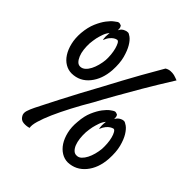

<svg xmlns="http://www.w3.org/2000/svg" viewBox="-194 -766 963 963"><g transform="rotate(45 288.0 -284.0)"><path d="M10.7 -454.1Q14.6 -498 28.3 -529.8Q42 -561.5 57.6 -582Q73.2 -602.5 86.4 -612.3Q99.6 -622.1 102.5 -624Q109.4 -627 114.7 -625.5Q120.1 -624 125 -622.1Q126 -621.1 127.9 -617.2Q129.9 -614.3 130.9 -608.9Q131.8 -603.5 131.8 -594.7Q136.7 -605.5 143.1 -610.8Q149.4 -616.2 157.2 -619.1Q165 -623 174.8 -623Q180.7 -624 195.3 -613.3Q210 -602.5 223.6 -579.6Q237.3 -556.6 247.1 -520.5Q256.8 -484.4 253.9 -433.6Q249 -366.2 213.4 -322.3Q177.7 -278.3 121.1 -277.3Q96.7 -277.3 75.2 -290Q53.7 -302.7 38.6 -326.2Q23.4 -349.6 15.6 -382.3Q7.8 -415 10.7 -454.1ZM128.9 -332Q142.6 -333 153.8 -343.3Q165 -353.5 173.3 -369.6Q181.6 -385.7 187 -405.8Q192.4 -425.8 194.3 -446.3Q195.3 -464.8 193.4 -484.9Q191.4 -504.9 187 -521Q182.6 -537.1 176.8 -547.9Q170.9 -558.6 164.1 -558.6Q155.3 -557.6 146.5 -551.8Q138.7 -546.9 129.9 -536.6Q121.1 -526.4 113.3 -506.8Q112.3 -509.8 111.3 -515.6Q110.4 -520.5 110.4 -529.8Q110.4 -539.1 112.3 -555.7Q100.6 -542 94.2 -523.9Q87.9 -505.9 84 -489.3Q80.1 -469.7 78.1 -448.2Q77.1 -425.8 79.6 -404.8Q82 -383.8 88.9 -367.2Q95.7 -350.6 105.5 -340.8Q115.2 -331.1 128.9 -332ZM555.7 -106.4Q550.8 -37.1 514.6 6.3Q478.5 49.8 422.9 51.8Q398.4 51.8 377 38.6Q355.5 25.4 340.3 2Q325.2 -21.5 317.4 -54.2Q309.6 -86.9 313.5 -126Q316.4 -169.9 330.1 -201.7Q343.8 -233.4 359.4 -253.9Q375 -274.4 388.7 -284.2Q402.3 -293.9 405.3 -294.9Q411.1 -297.9 416.5 -296.4Q421.9 -294.9 426.8 -293Q427.7 -293 429.7 -289.1Q431.6 -286.1 432.6 -280.8Q433.6 -275.4 433.6 -266.6Q438.5 -276.4 445.3 -282.2Q452.1 -288.1 459 -291Q466.8 -294.9 475.6 -294.9Q482.4 -294.9 497.1 -284.7Q511.7 -274.4 525.9 -251.5Q540 -228.5 549.3 -192.9Q558.6 -157.2 555.7 -106.4ZM465.8 -230.5Q457 -228.5 448.2 -222.7Q440.4 -217.8 431.6 -207.5Q422.9 -197.3 415 -177.7Q414.1 -180.7 413.1 -186.5Q412.1 -191.4 412.1 -201.2Q412.1 -210.9 414.1 -227.5Q402.3 -213.9 396 -195.3Q389.6 -176.8 385.7 -160.2Q381.8 -140.6 379.9 -119.1Q378.9 -96.7 381.3 -75.7Q383.8 -54.7 390.1 -38.6Q396.5 -22.5 406.7 -12.7Q417 -2.9 430.7 -3.9Q444.3 -3.9 455.6 -14.6Q466.8 -25.4 475.1 -41.5Q483.4 -57.6 488.8 -77.6Q494.1 -97.7 496.1 -117.2Q497.1 -135.7 495.6 -155.8Q494.1 -175.8 489.7 -192.4Q485.4 -209 479 -219.7Q472.7 -230.5 465.8 -230.5ZM356.4 -353.5Q324.2 -296.9 300.8 -252.9Q269.5 -200.2 243.2 -149.9Q216.8 -99.6 198.2 -57.6Q179.7 -15.6 170.4 16.6Q161.1 48.8 165 64.5Q148.4 70.3 127.9 68.8Q107.4 67.4 96.7 47.9Q88.9 34.2 94.7 15.6Q100.6 -2.9 111.3 -24.4Q116.2 -34.2 132.3 -65.9Q148.4 -97.7 171.4 -142.6Q194.3 -187.5 222.2 -239.3Q250 -291 277.3 -340.8Q297.9 -379.9 323.2 -426.8Q344.7 -466.8 373.5 -518.1Q402.3 -569.3 436.5 -627.9Q449.2 -635.7 462.9 -636.7Q476.6 -637.7 489.3 -634.8Q502.9 -630.9 517.6 -625Q463.9 -539.1 423.8 -470.7Q383.8 -402.3 356.4 -353.5Z"/></g></svg>

Font: BKP Parklife Text
Style: Regular
Weight: 400
Designer: Font Diner, Inc.; LA MECHKY PLUS GmbH
Foundry: Font Diner, Inc.; LA MECHKY PLUS GmbH
Version: Version 1.007